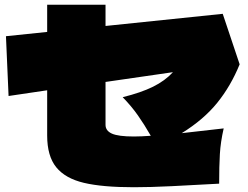

<svg xmlns="http://www.w3.org/2000/svg" viewBox="-20 -779 1040 806"><path d="M919 -240Q906 -183 903 -132.5Q900 -82 900 -8Q794 -2 702 2.5Q610 7 542 7Q410 7 332 -11.5Q254 -30 216 -77Q178 -124 178 -210V-400L16 -376L5 -627L178 -645V-759H423V-670L915 -721L986 -509Q949 -418 892 -347.5Q835 -277 743 -220Q791 -225 919 -240ZM423 -255Q423 -230 450 -218Q477 -206 542 -206Q572 -206 613 -209Q586 -256 559 -294.5Q532 -333 495 -371Q572 -390 622.5 -415Q673 -440 706 -476L423 -435Z"/></svg>

Font: Dela Gothic One
Style: Regular
Weight: 400
Designer: aratakana
Foundry: aratakana
Version: Version 1.004